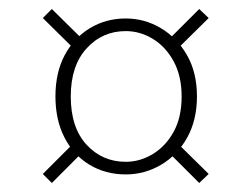

<svg xmlns="http://www.w3.org/2000/svg" viewBox="-20 -591 558 426"><path d="M259 -550Q301 -550 337 -528.5Q373 -507 395 -468.5Q417 -430 417 -377Q417 -325 395.5 -286Q374 -247 337.5 -225.5Q301 -204 259 -204Q214 -204 178.5 -225.5Q143 -247 123 -286Q103 -325 103 -377Q103 -430 123.5 -468.5Q144 -507 179.5 -528.5Q215 -550 259 -550ZM259 -522Q207 -522 172 -483.5Q137 -445 137 -377Q137 -308 172 -270Q207 -232 259 -232Q291 -232 319.5 -249.5Q348 -267 365.5 -299Q383 -331 383 -377Q383 -422 365.5 -454.5Q348 -487 319.5 -504.5Q291 -522 259 -522ZM150 -477 75 -551 95 -571 165 -502ZM353 -502 422 -571 443 -551 367 -476ZM368 -279 443 -205 422 -185 354 -253ZM165 -255 95 -185 75 -205 150 -280Z"/></svg>

Font: Albert Sans ExtraLight
Style: Regular
Weight: 250
Designer: Andreas Rasmussen
Foundry: a.Foundry
Version: Version 1.025